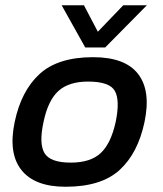

<svg xmlns="http://www.w3.org/2000/svg" viewBox="-20 -702 621 732"><path d="M305 -521 215 -682H300L353 -581L450 -682H540L381 -521ZM230 10Q112 10 61.5 -54Q11 -118 36 -237Q61 -356 131 -420Q201 -484 335 -484Q457 -484 506.5 -420Q556 -356 531 -237Q506 -118 436 -54Q366 10 230 10ZM250 -82Q325 -82 364 -118.5Q403 -155 421 -237Q438 -319 418 -355Q398 -391 316 -391Q242 -391 202.5 -355Q163 -319 146 -237Q128 -155 149.5 -118.5Q171 -82 250 -82Z"/></svg>

Font: Kanit
Style: Italic
Weight: 400
Italic angle: -12°
Designer: Katatrad Team
Foundry: CadsonDemak
Version: Version 2.000; ttfautohint (v1.8.3)